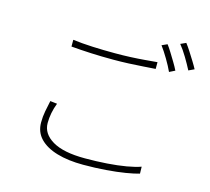

<svg xmlns="http://www.w3.org/2000/svg" viewBox="-117 -964 1234 1126"><g transform="rotate(15 500.0 -401.5)"><path d="M234 -671Q287 -664 353.5 -661Q420 -658 491 -658Q539 -658 584 -660Q629 -662 670 -665.5Q711 -669 745 -672V-631Q712 -629 670.5 -626Q629 -623 583 -621Q537 -619 491 -619Q419 -619 355 -622Q291 -625 234 -630ZM239 -284Q227 -253 221 -222Q215 -191 215 -161Q215 -96 282 -56.5Q349 -17 479 -17Q549 -17 613 -21.5Q677 -26 729 -35Q781 -44 814 -56L815 -14Q785 -5 733.5 3.5Q682 12 616.5 17Q551 22 479 22Q388 22 320 2Q252 -18 214.5 -57Q177 -96 177 -154Q177 -190 183.5 -223.5Q190 -257 197 -289ZM775 -789Q788 -772 803 -747.5Q818 -723 833.5 -697.5Q849 -672 859 -651L825 -634Q811 -665 787 -705.5Q763 -746 742 -774ZM879 -825Q893 -807 909 -782Q925 -757 940.5 -732Q956 -707 966 -688L932 -672Q915 -705 892 -743.5Q869 -782 846 -810Z"/></g></svg>

Font: Noto Sans TC ExtraLight
Style: Regular
Weight: 250
Designer: Ryoko NISHIZUKA  (kana, bopomofo & ideographs); Paul D. Hunt (Latin, Greek & Cyrillic); Sandoll Communications , Soo-you
Foundry: Adobe
Version: Version 2.004-H2;hotconv 1.0.118;makeotfexe 2.5.65603